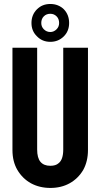

<svg xmlns="http://www.w3.org/2000/svg" viewBox="-20 -928 500 956"><path d="M42 -180.7V-690.4H165V-183.6Q165 -141.6 181.6 -122.1Q198.2 -102.5 230.5 -102.5Q257.8 -102.5 271.5 -115.2Q294.9 -132.8 294.9 -183.6V-690.4H418V-180.7Q418 -125 394.5 -82Q369.1 -39.1 327.1 -15.6Q285.2 7.8 231 7.8Q176.8 7.8 133.8 -15.6Q91.8 -39.1 66.4 -82Q42 -124 42 -180.7ZM136.7 -813.5Q136.7 -854.5 164.1 -881.8Q190.4 -908.2 230.5 -908.2Q270.5 -908.2 297.9 -881.8Q324.2 -854.5 324.2 -813.5Q324.2 -773.4 297.9 -747.1Q270.5 -719.7 230.5 -719.7Q190.4 -719.7 164.1 -747.1Q136.7 -773.4 136.7 -813.5ZM274.4 -813.5Q274.4 -834 261.7 -846.7Q249 -859.4 230.5 -859.4Q210.9 -859.4 198.2 -846.7Q185.5 -834 185.5 -813.5Q185.5 -794.9 198.2 -782.2Q211.9 -768.6 230.5 -768.6Q248 -768.6 261.7 -782.2Q274.4 -794.9 274.4 -813.5Z"/></svg>

Font: Dinish Condensed
Style: Bold
Weight: 700
Width: 3
Designer: Bert Driehuis
Foundry: Playbeing
Version: Version 3.006; git-39231f3c-release